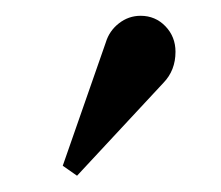

<svg xmlns="http://www.w3.org/2000/svg" viewBox="-20 -786 278 242"><path d="M59.1 -577.1 113.3 -732.4Q117.7 -747.1 129.9 -756.6Q142.1 -766.1 157.2 -766.1Q175.8 -766.1 188.5 -752.9Q201.2 -739.7 201.2 -720.7Q201.2 -697.3 186 -681.6L77.1 -564.5Z"/></svg>

Font: Vidaloka
Style: Regular
Weight: 400
Designer: Cyreal (www.cyreal.org)
Foundry: Cyreal (www.cyreal.org)
Version: Version 1.011